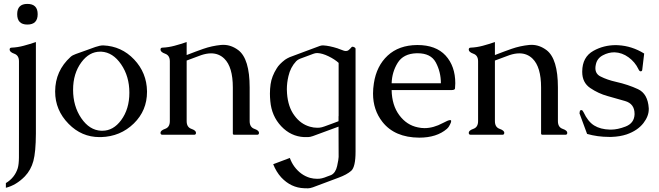

<svg xmlns="http://www.w3.org/2000/svg" viewBox="-20 -704 3442 1003"><path d="M123 -683.6Q176.8 -683.6 176.8 -629.9Q176.8 -575.7 123 -575.7Q69.8 -575.7 69.8 -629.9Q69.8 -683.6 123 -683.6ZM167.5 -5.9Q167 90.3 154.3 137.2Q141.6 184.1 109.9 217.3Q64.5 263.7 10.7 276.9V252.4Q57.1 224.6 72.8 174.3Q78.6 154.3 78.9 118.2Q79.1 82 79.1 -2.9V-383.8Q79.1 -414.6 54.7 -423.3Q30.3 -432.1 30.3 -444.8Q30.3 -455.1 40.5 -455.1Q72.8 -456.5 104.2 -465.1Q135.7 -473.6 167.5 -484.4Z M519.5 -466.8Q614.7 -462.9 680.7 -393.3Q746.6 -323.7 748 -227.1V-224.1Q748 -126.5 679.2 -59.1Q608.9 9.3 507.8 12.2H500Q406.2 12.2 338.4 -57.1Q268.1 -128.4 268.1 -225.6V-227.1Q268.6 -334 348.6 -406.7Q357.9 -415.5 376.2 -421.9Q394.5 -428.2 430.7 -441.4Q452.1 -449.2 478 -458.5Q502.4 -466.8 518.1 -466.8ZM509.3 -434.1H503.4Q446.3 -434.1 405.3 -378.9Q361.8 -320.3 361.8 -234.9Q361.8 -149.4 404.5 -86.7Q447.3 -23.9 508.3 -21H515.1Q571.8 -21 612.8 -76.2Q655.8 -134.3 655.8 -219.7Q655.8 -305.2 612.8 -367.9Q569.8 -430.7 509.3 -434.1Z M955.1 -416.5Q981.9 -426.8 1002.4 -434.6Q1022.9 -442.4 1041.5 -448.7Q1086.4 -464.4 1134.8 -469.2Q1140.6 -469.7 1147 -469.7Q1188 -469.7 1225.1 -441.9Q1284.2 -396.5 1284.2 -247.1V-71.3Q1284.2 -39.6 1308.6 -31Q1333 -22.5 1333 -10.3Q1333 0 1323.2 0H1204.6Q1196.3 0 1196.3 -6.3V-247.1Q1196.3 -354 1151.9 -397.5Q1123.5 -425.3 1082.5 -425.3Q1059.1 -425.3 1031.2 -416Q1020.5 -412.1 1004.2 -406Q987.8 -399.9 976.1 -395.5Q964.4 -391.1 955.1 -387.7V-71.3Q955.1 -39.6 979.5 -31Q1003.9 -22.5 1003.9 -10.3Q1003.9 0 994.1 0H828.6Q818.4 0 818.4 -10.3Q818.4 -22.5 842.8 -31Q867.2 -39.6 867.2 -71.3V-383.8Q867.2 -414.6 842.8 -423.3Q818.4 -432.1 818.4 -444.8Q818.4 -455.1 828.6 -455.1Q860.8 -456.5 892.3 -465.1Q923.8 -473.6 955.1 -484.4Z M1749 -97.2V-375.5Q1729 -394 1696.3 -409.9Q1663.6 -425.8 1638.2 -426.8H1636.2Q1626.5 -426.8 1616.7 -422.9Q1599.1 -416.5 1581.8 -409.9Q1564.5 -403.3 1546.9 -397Q1534.7 -392.1 1527.3 -384.3Q1497.1 -352.1 1486.8 -306.2Q1478.5 -271.5 1478.5 -237.3Q1478.5 -226.6 1479.5 -215.3Q1484.9 -145 1517.6 -101.1Q1550.3 -55.7 1599.6 -42Q1618.2 -36.6 1637.2 -36.6Q1643.1 -36.6 1649.4 -37.1Q1660.2 -38.1 1674.8 -43.5Q1686 -47.4 1709.7 -56.2Q1733.4 -64.9 1748.5 -70.8V-97.2ZM1748.5 -42.5 1614.7 6.8Q1599.1 12.2 1588.9 12.2H1568.8Q1499.5 8.8 1449.2 -44.4Q1398.9 -97.7 1392.1 -175.3Q1390.1 -195.8 1390.1 -214.8Q1390.1 -240.2 1393.6 -264.2Q1399.4 -305.7 1425.8 -347.2Q1438.5 -368.7 1469.2 -392.1Q1480 -399.4 1493.2 -405.3Q1532.2 -419.9 1571.5 -434.6Q1610.8 -449.2 1650.4 -463.9Q1658.7 -466.8 1666 -466.8H1668.5Q1699.7 -465.3 1744.1 -451.2Q1748 -449.7 1749 -449.2Q1759.8 -444.8 1775.4 -439.5Q1781.7 -437.5 1787.1 -437.5Q1794.9 -437.5 1800.8 -441.9Q1811 -450.7 1815.4 -456.5Q1817.9 -460 1821.8 -460Q1824.2 -460 1826.7 -459Q1837.4 -455.1 1837.4 -449.2V87.9Q1837.4 168.5 1814.5 188.5Q1791.5 208.5 1749 224.1L1614.7 274.4Q1599.1 279.8 1588.9 279.8Q1576.2 279.8 1568.8 279.3Q1500 276.9 1449.2 222.7Q1422.9 193.8 1407.2 153.8Q1449.7 137.2 1494.1 121.1Q1502.9 146 1517.6 166Q1550.8 210.9 1599.6 225.1Q1618.2 230 1636.2 230Q1643.1 230 1649.4 229.5Q1660.2 228.5 1674.8 223.6Q1680.7 221.2 1689.9 217.8Q1699.2 214.4 1710 210.4Q1733.4 198.7 1741.2 163.1Q1749 127.4 1749 115.7Z M1933.1 -269Q1946.8 -359.4 2005.1 -413.6Q2063.5 -467.8 2158.7 -468.8H2160.6Q2256.8 -468.8 2307.6 -414.1Q2358.4 -358.4 2358.4 -269Q2357.9 -249.5 2356.9 -241.5Q2356 -233.4 2336.9 -233.4H2025.9Q2027.3 -154.3 2065.9 -102.3Q2104.5 -50.3 2163.1 -38.6Q2180.2 -34.7 2197.8 -34.7Q2244.1 -34.7 2293.9 -61.5Q2321.8 -76.7 2331.5 -76.7Q2334 -76.7 2335.4 -75.7Q2336.9 -74.2 2336.9 -71.3Q2336.9 -64.9 2330.6 -53.2Q2324.7 -41.5 2321 -37.6Q2317.4 -33.7 2314.5 -30.8Q2261.2 15.1 2169.9 15.1Q2042 14.2 1978 -66.9Q1928.7 -129.4 1928.7 -215.3Q1928.7 -241.2 1933.1 -269ZM2025.9 -269H2283.2Q2283.2 -328.6 2256.3 -378.4Q2230.5 -425.8 2161.6 -425.8H2156.2Q2087.4 -423.8 2057.6 -376Q2027.8 -328.1 2025.9 -269Z M2565.4 -416.5Q2592.3 -426.8 2612.8 -434.6Q2633.3 -442.4 2651.9 -448.7Q2696.8 -464.4 2745.1 -469.2Q2751 -469.7 2757.3 -469.7Q2798.3 -469.7 2835.4 -441.9Q2894.5 -396.5 2894.5 -247.1V-71.3Q2894.5 -39.6 2918.9 -31Q2943.4 -22.5 2943.4 -10.3Q2943.4 0 2933.6 0H2814.9Q2806.6 0 2806.6 -6.3V-247.1Q2806.6 -354 2762.2 -397.5Q2733.9 -425.3 2692.9 -425.3Q2669.4 -425.3 2641.6 -416Q2630.9 -412.1 2614.5 -406Q2598.1 -399.9 2586.4 -395.5Q2574.7 -391.1 2565.4 -387.7V-71.3Q2565.4 -39.6 2589.8 -31Q2614.3 -22.5 2614.3 -10.3Q2614.3 0 2604.5 0H2439Q2428.7 0 2428.7 -10.3Q2428.7 -22.5 2453.1 -31Q2477.5 -39.6 2477.5 -71.3V-383.8Q2477.5 -414.6 2453.1 -423.3Q2428.7 -432.1 2428.7 -444.8Q2428.7 -455.1 2439 -455.1Q2471.2 -456.5 2502.7 -465.1Q2534.2 -473.6 2565.4 -484.4Z M3209.5 -467.8Q3281.2 -463.9 3345.2 -424.3L3335 -338.9Q3334 -331.5 3327.1 -331.5H3325.7Q3319.8 -332 3314.9 -343.3Q3297.4 -379.9 3263.7 -404.5Q3230 -429.2 3190.9 -430.7H3189Q3158.7 -430.7 3129.9 -415.5Q3099.6 -399.9 3092.8 -367.7Q3090.3 -356.9 3090.3 -348.1Q3090.3 -317.4 3117.7 -304.2Q3152.3 -286.6 3198.2 -276.4Q3261.2 -262.2 3312.7 -238.3Q3364.3 -214.4 3369.1 -138.2V-133.3Q3369.1 -97.2 3341.3 -61Q3311 -22 3253.9 -2Q3218.3 9.8 3174.8 11.2H3161.6Q3101.6 11.2 3046.9 -4.4L3007.3 -111.8L3008.8 -121.6Q3009.3 -128.9 3017.6 -128.9H3018.6Q3023.4 -127.9 3028.8 -117.2Q3051.3 -68.8 3083.7 -48.6Q3116.2 -28.3 3166 -26.9H3171.9Q3206.5 -26.9 3248 -43Q3293 -60.5 3294.9 -106.4V-109.4Q3294.9 -162.1 3245.1 -176.3Q3193.4 -190.9 3154.3 -202.1Q3106 -215.3 3063.5 -244.1Q3021.5 -272.5 3021.5 -328.1V-330.6Q3022 -406.2 3080.1 -438.5Q3133.3 -468.3 3197.8 -468.3Q3203.6 -468.3 3209.5 -467.8Z"/></svg>

Font: Caudex
Style: Regular
Weight: 400
Version: Version 1.01